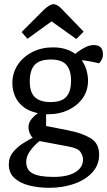

<svg xmlns="http://www.w3.org/2000/svg" viewBox="-20 -730 511 916"><path d="M214 166Q164 166 120 155Q76 144 49 119.5Q22 95 22 55Q22 20 43 -5Q64 -30 91 -47Q118 -64 136 -73Q128 -80 122 -94Q116 -108 116 -125Q116 -144 130 -161.5Q144 -179 161 -190Q118 -199 91 -220.5Q64 -242 51.5 -271.5Q39 -301 39 -333Q39 -382 64.5 -420.5Q90 -459 134 -481.5Q178 -504 232 -504Q267 -504 293.5 -495.5Q320 -487 339 -473Q340 -474 354 -484.5Q368 -495 388 -505Q408 -515 427 -515Q471 -515 471 -472Q471 -456 464.5 -444.5Q458 -433 453 -428L416 -436Q402 -438 393 -440Q384 -442 370 -442Q386 -420 393 -394Q400 -368 400 -346Q400 -297 374 -261Q348 -225 305.5 -205Q263 -185 213 -185H200V-129L306 -108Q372 -95 412.5 -70.5Q453 -46 453 8Q453 57 420.5 92.5Q388 128 334 147Q280 166 214 166ZM236 114Q303 114 339.5 91.5Q376 69 376 32Q376 12 363.5 -5.5Q351 -23 307 -31L169 -57Q146 -40 125.5 -12.5Q105 15 105 42Q105 81 136 97.5Q167 114 236 114ZM221 -243Q252 -243 273.5 -252Q295 -261 307 -283.5Q319 -306 319 -346Q319 -393 297.5 -419.5Q276 -446 223 -446Q168 -446 145 -420Q122 -394 122 -341Q122 -288 147.5 -265.5Q173 -243 221 -243ZM83 -577 189 -683Q203 -696 214.5 -703Q226 -710 235 -710Q243 -710 252.5 -705Q262 -700 273 -689L379 -579L344 -544L226 -628L111 -545Z"/></svg>

Font: Faustina VF Beta
Style: Regular
Weight: 400
Designer: Alfonso Garcia
Foundry: Omnibus-Type
Version: Version 1.006